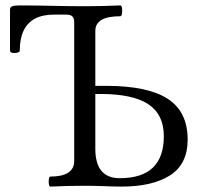

<svg xmlns="http://www.w3.org/2000/svg" viewBox="-20 -686 772 709"><path d="M166 3Q162 3 160.5 -6Q159 -15 160.5 -24.5Q162 -34 166 -34Q210 -34 232 -48.5Q254 -63 254 -91V-604Q254 -618 247.5 -625Q241 -632 225 -632H179Q137 -632 109 -617Q81 -602 67 -572.5Q53 -543 53 -499Q53 -494 44 -491.5Q35 -489 26 -491Q17 -493 17 -499V-651Q17 -660 25.5 -663Q34 -666 52 -666Q91 -666 119.5 -665.5Q148 -665 172.5 -664.5Q197 -664 225.5 -663.5Q254 -663 293 -663Q358 -663 424 -666Q429 -666 430.5 -656Q432 -646 430.5 -636Q429 -626 424 -626Q332 -626 332 -572V-369H371Q526 -369 599.5 -321Q673 -273 673 -171Q673 -80 608 -38.5Q543 3 429 3Q404 3 365 1.5Q326 0 293 0Q231 0 166 3ZM422 -28Q504 -28 544.5 -67Q585 -106 585 -183Q585 -263 528 -301Q471 -339 350 -339H332V-137Q332 -28 422 -28Z"/></svg>

Font: Junicode VF
Style: Regular
Weight: 400
Designer: Peter S. Baker
Version: Version 2.213